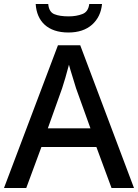

<svg xmlns="http://www.w3.org/2000/svg" viewBox="-20 -944 694 964"><path d="M428.2 -923.8C424.8 -897.9 413.6 -880.9 393.6 -873.5C373.5 -865.7 350.6 -861.8 325.2 -861.8C295.4 -861.8 271.5 -865.2 253.4 -872.6C235.4 -879.4 224.6 -896.5 222.2 -923.8H159.2C164.6 -837.4 219.2 -780.8 323.2 -780.8C373 -780.8 412.6 -793.9 442.4 -820.3C471.7 -846.7 488.3 -881.3 492.2 -923.8ZM652.8 0 382.8 -716.8H271L0 0H111.8L188 -206.1H463.9L540 0ZM434.1 -299.8H220.2L292 -501C295.9 -512.2 301.3 -529.8 308.1 -553.2C314.5 -576.2 320.8 -598.1 326.2 -619.1C333.5 -590.3 356.4 -521.5 361.8 -501Z"/></svg>

Font: Noto Reveo Sans
Style: Regular
Weight: 500
Designer: Monotype Design Team
Foundry: Monotype Imaging Inc.
Version: Version 2.007